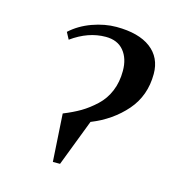

<svg xmlns="http://www.w3.org/2000/svg" viewBox="-76 -522 561 591"><g transform="rotate(15 204.5 -226.0)"><path d="M81.1 -397.9Q109.4 -423.8 148.7 -438Q188 -452.1 225.1 -452.1Q295.9 -452.1 334.5 -423.1Q373 -394 373 -341.8Q373 -272.5 330.6 -223.6Q288.1 -174.8 223.1 -148.9L166 0H143.1L133.8 -151.9Q164.1 -164.1 187.3 -177.7Q210.4 -191.4 232.7 -212.2Q254.9 -232.9 266.8 -261.7Q278.8 -290.5 278.8 -326.2Q278.8 -365.7 258.8 -389.9Q238.8 -414.1 201.2 -414.1Q145.5 -414.1 92.8 -376Z"/></g></svg>

Font: Dihjauti
Style: Bold Italic
Weight: 700
Italic angle: -9°
Designer: T. Christopher White
Version: Version 3.0.0